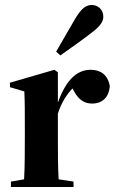

<svg xmlns="http://www.w3.org/2000/svg" viewBox="-20 -753 469 773"><path d="M24 0H276V-22L216 -31C213 -83 213 -154 213 -209V-295C225 -336 249 -374 272 -397L278 -386C298 -348 323 -336 352 -336C388 -336 419 -358 422 -407C414 -452 385 -472 345 -472C288 -472 245 -429 213 -340V-462L199 -472L20 -420V-402L78 -385C80 -340 80 -302 80 -240V-209C80 -154 80 -83 77 -31L24 -22ZM206 -545 223 -530C250 -550 276 -566 334 -610C371 -637 396 -659 396 -685C396 -716 373 -733 349 -733C322 -733 303 -712 280 -673C242 -607 222 -573 206 -545Z"/></svg>

Font: Source Serif 4 Display
Style: Bold
Weight: 700
Designer: Frank Grießhammer
Foundry: Adobe Systems Incorporated
Version: Version 4.004;hotconv 1.0.117;makeotfexe 2.5.65602